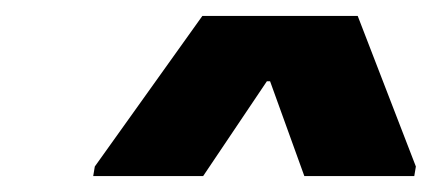

<svg xmlns="http://www.w3.org/2000/svg" viewBox="-20 -783 542 241"><path d="M99 -574 234 -763H429L502 -574L500 -562H362L319 -681H315L235 -562H97Z"/></svg>

Font: Be Vietnam ExtraBold
Style: Italic
Weight: 800
Italic angle: -9.778°
Designer: Gabriel Lam
Foundry: TypeRant
Version: Version 3.000